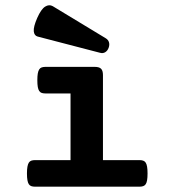

<svg xmlns="http://www.w3.org/2000/svg" viewBox="-20 -703 640 723"><path d="M245.6 -351.1H151.4Q143.1 -351.1 137.2 -353Q131.3 -355 127.7 -360.4Q124 -365.7 122.3 -375.5Q120.6 -385.3 120.6 -400.9Q120.6 -416.5 122.3 -426.3Q124 -436 127.7 -441.7Q131.3 -447.3 137.2 -449.2Q143.1 -451.2 151.4 -451.2H336.9Q353.5 -451.2 360.6 -444.1Q367.7 -437 367.7 -420.4V-100.1H504.9Q513.2 -100.1 519 -98.1Q524.9 -96.2 528.6 -90.6Q532.2 -85 533.9 -75.2Q535.6 -65.4 535.6 -49.8Q535.6 -34.2 533.9 -24.4Q532.2 -14.6 528.6 -9.3Q524.9 -3.9 519 -2Q513.2 0 504.9 0H112.3Q104 0 98.1 -2Q92.3 -3.9 88.6 -9.3Q85 -14.6 83.3 -24.4Q81.5 -34.2 81.5 -49.8Q81.5 -65.4 83.3 -75.2Q85 -85 88.6 -90.6Q92.3 -96.2 98.1 -98.1Q104 -100.1 112.3 -100.1H245.6ZM377.9 -559.1Q387.7 -553.2 390.4 -543.7Q393.1 -534.2 389.2 -523.4Q385.3 -512.2 376.5 -506.6Q367.7 -501 356 -504.4L121.6 -565.4Q108.9 -568.8 107.2 -585.2Q105.5 -601.6 120.1 -635.3Q134.8 -668.5 149.9 -678Q165 -687.5 178.7 -679.7Z"/></svg>

Font: Courier Prime
Style: Bold
Weight: 700
Monospace: yes
Designer: Alan Dague-Greene
Foundry: Quote-Unquote Apps
Version: Version 1.202